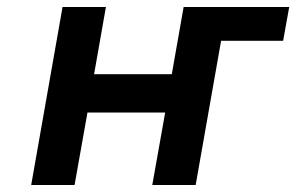

<svg xmlns="http://www.w3.org/2000/svg" viewBox="-20 -531 850 551"><path d="M69.5 0 159.5 -511H284L250 -318H473L507 -511H810L792.5 -414H614.5L541.5 0H417L454 -208H231L194 0Z"/></svg>

Font: Overpass
Style: Bold Italic
Weight: 700
Italic angle: -10°
Designer: Delve Withrington, Dave Bailey, Thomas Jockin
Foundry: Delve Fonts LLC
Version: Version 4.000; ttfautohint (v1.8.3)